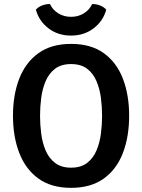

<svg xmlns="http://www.w3.org/2000/svg" viewBox="-20 -913 702 947"><path d="M44 -342Q44 -445.5 75.2 -525.5Q106.5 -605.5 170 -651Q233.5 -696.5 330.5 -696.5Q428.5 -696.5 492 -650.8Q555.5 -605 586.2 -524.8Q617 -444.5 617 -342Q617 -238.5 586 -158Q555 -77.5 491.5 -32Q428 13.5 330.5 13.5Q232.5 13.5 169.2 -32.5Q106 -78.5 75 -158.8Q44 -239 44 -342ZM177.5 -342Q177.5 -299 183.2 -254Q189 -209 205 -171Q221 -133 251.5 -109.5Q282 -86 330.5 -86Q379.5 -86 409.8 -109.5Q440 -133 456 -171Q472 -209 477.8 -254Q483.5 -299 483.5 -342Q483.5 -385 477.8 -429.8Q472 -474.5 456 -512.5Q440 -550.5 409.8 -573.8Q379.5 -597 330.5 -597Q282 -597 251.5 -573.8Q221 -550.5 205 -512.5Q189 -474.5 183.2 -429.8Q177.5 -385 177.5 -342ZM504 -865.5Q489 -809.5 442 -773.5Q395 -737.5 330.5 -737.5Q265.5 -737.5 218.8 -773.5Q172 -809.5 157 -865.5Q169 -879 188 -886.2Q207 -893.5 226.5 -893Q240 -864 267.8 -847Q295.5 -830 330.5 -830Q365.5 -830 393.2 -847Q421 -864 434.5 -893Q454 -893.5 473 -886.2Q492 -879 504 -865.5Z"/></svg>

Font: Signika Negative SC SemiBold
Style: Regular
Weight: 600
Designer: Anna Giedryś
Foundry: Anna Giedryś
Version: Version 2.000; ttfautohint (v1.8.3) -l 8 -r 50 -G 200 -x 9 -